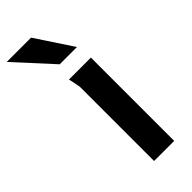

<svg xmlns="http://www.w3.org/2000/svg" viewBox="-319 -772 810 810"><g transform="rotate(-45 86.0 -367.5)"><path d="M65 -443Q65 -444 62.5 -456.5Q60 -469 57.5 -482Q55 -495 54 -497H185V0H65ZM66 -735 175 -570H72L-79 -735Z"/></g></svg>

Font: Rosario Light
Style: Bold
Weight: 700
Version: Version 1.101; ttfautohint (v1.8.1.43-b0c9)